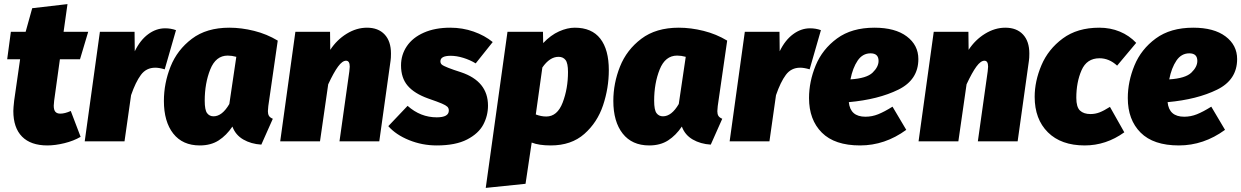

<svg xmlns="http://www.w3.org/2000/svg" viewBox="-20 -689 6051 936"><path d="M325 -148 373 -22Q339 -2 294 9Q249 20 211 20Q130 20 87.5 -23Q45 -66 45 -148Q45 -162 49 -198L78 -400H15L33 -534H105L137 -649L309 -669L290 -534H410L370 -400H272L244 -198Q242 -180 242 -174Q242 -153 250 -144Q258 -135 274 -135Q296 -135 325 -148Z M838 -542 783 -351Q756 -359 737 -359Q693 -359 667 -324Q641 -289 619 -225L587 0H393L467 -534H636L637 -439Q663 -493 702 -522Q741 -551 785 -551Q813 -551 838 -542Z M1334 -491 1288 -172Q1286 -152 1286 -147Q1286 -133 1291 -124.5Q1296 -116 1310 -110L1254 16Q1204 13 1166 -9Q1128 -31 1113 -72Q1084 -29 1046 -4.5Q1008 20 954 20Q870 20 824.5 -38Q779 -96 779 -197Q779 -283 811.5 -364.5Q844 -446 915.5 -500Q987 -554 1098 -554Q1157 -554 1219 -538.5Q1281 -523 1334 -491ZM978 -198Q978 -153 989.5 -137.5Q1001 -122 1021 -122Q1063 -122 1098 -182L1132 -412Q1110 -418 1090 -418Q1032 -418 1005 -350.5Q978 -283 978 -198Z M1886 -428Q1886 -405 1884 -393L1829 0H1635L1683 -341Q1685 -359 1685 -364Q1685 -393 1667 -393Q1649 -393 1628 -364.5Q1607 -336 1580 -278L1540 0H1346L1420 -534H1589L1590 -446Q1622 -495 1670 -524.5Q1718 -554 1769 -554Q1824 -554 1855 -521Q1886 -488 1886 -428Z M2382 -484 2299 -380Q2271 -397 2238.5 -407Q2206 -417 2177 -417Q2127 -417 2127 -390Q2127 -380 2134 -374Q2141 -368 2165 -358.5Q2189 -349 2227 -337Q2359 -293 2359 -174Q2359 -125 2336 -81.5Q2313 -38 2257 -9Q2201 20 2109 20Q2038 20 1974 -6Q1910 -32 1873 -74L1967 -173Q2030 -117 2109 -117Q2168 -117 2168 -150Q2168 -162 2160.5 -169Q2153 -176 2134.5 -184Q2116 -192 2067 -209Q2000 -233 1967.5 -271Q1935 -309 1935 -370Q1935 -422 1963.5 -464Q1992 -506 2046.5 -530Q2101 -554 2175 -554Q2235 -554 2289 -535Q2343 -516 2382 -484Z M2454 -534H2627L2628 -479Q2665 -518 2705.5 -536Q2746 -554 2782 -554Q2865 -554 2906.5 -500.5Q2948 -447 2948 -347Q2948 -260 2920 -176Q2892 -92 2828.5 -36Q2765 20 2665 20Q2607 20 2572 6L2542 207L2348 227ZM2749 -338Q2749 -381 2737 -396.5Q2725 -412 2703 -412Q2660 -412 2624 -360L2592 -131Q2618 -121 2643 -121Q2697 -121 2723 -189Q2749 -257 2749 -338Z M3525 -491 3479 -172Q3477 -152 3477 -147Q3477 -133 3482 -124.5Q3487 -116 3501 -110L3445 16Q3395 13 3357 -9Q3319 -31 3304 -72Q3275 -29 3237 -4.5Q3199 20 3145 20Q3061 20 3015.5 -38Q2970 -96 2970 -197Q2970 -283 3002.5 -364.5Q3035 -446 3106.5 -500Q3178 -554 3289 -554Q3348 -554 3410 -538.5Q3472 -523 3525 -491ZM3169 -198Q3169 -153 3180.5 -137.5Q3192 -122 3212 -122Q3254 -122 3289 -182L3323 -412Q3301 -418 3281 -418Q3223 -418 3196 -350.5Q3169 -283 3169 -198Z M3982 -542 3927 -351Q3900 -359 3881 -359Q3837 -359 3811 -324Q3785 -289 3763 -225L3731 0H3537L3611 -534H3780L3781 -439Q3807 -493 3846 -522Q3885 -551 3929 -551Q3957 -551 3982 -542Z M4118 -191Q4125 -120 4199 -120Q4231 -120 4261 -132Q4291 -144 4331 -169L4398 -56Q4294 20 4173 20Q4049 20 3986.5 -42.5Q3924 -105 3924 -211Q3924 -291 3956.5 -370Q3989 -449 4060.5 -501.5Q4132 -554 4243 -554Q4344 -554 4400.5 -511.5Q4457 -469 4457 -401Q4457 -300 4359.5 -252Q4262 -204 4118 -191ZM4263 -392Q4263 -429 4224 -429Q4185 -429 4161 -393.5Q4137 -358 4126 -302Q4205 -307 4234 -335Q4263 -363 4263 -392Z M4998 -428Q4998 -405 4996 -393L4941 0H4747L4795 -341Q4797 -359 4797 -364Q4797 -393 4779 -393Q4761 -393 4740 -364.5Q4719 -336 4692 -278L4652 0H4458L4532 -534H4701L4702 -446Q4734 -495 4782 -524.5Q4830 -554 4881 -554Q4936 -554 4967 -521Q4998 -488 4998 -428Z M5519 -480 5426 -369Q5387 -405 5340 -405Q5278 -405 5252.5 -346.5Q5227 -288 5227 -212Q5227 -167 5245 -150Q5263 -133 5296 -133Q5319 -133 5340 -141Q5361 -149 5391 -168L5461 -44Q5372 20 5268 20Q5153 20 5088.5 -44Q5024 -108 5024 -217Q5024 -293 5057 -371Q5090 -449 5161 -501.5Q5232 -554 5339 -554Q5393 -554 5439 -535Q5485 -516 5519 -480Z M5672 -191Q5679 -120 5753 -120Q5785 -120 5815 -132Q5845 -144 5885 -169L5952 -56Q5848 20 5727 20Q5603 20 5540.5 -42.5Q5478 -105 5478 -211Q5478 -291 5510.5 -370Q5543 -449 5614.5 -501.5Q5686 -554 5797 -554Q5898 -554 5954.5 -511.5Q6011 -469 6011 -401Q6011 -300 5913.5 -252Q5816 -204 5672 -191ZM5817 -392Q5817 -429 5778 -429Q5739 -429 5715 -393.5Q5691 -358 5680 -302Q5759 -307 5788 -335Q5817 -363 5817 -392Z"/></svg>

Font: FiraGO Heavy
Style: Italic
Weight: 900
Italic angle: -8°
Designer: bBox Type GmbH
Foundry: bBox Type GmbH
Version: Version 1.001